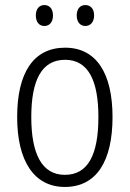

<svg xmlns="http://www.w3.org/2000/svg" viewBox="-20 -824 514 761"><path d="M122 -763C122 -737 135 -721 156 -721C176 -721 190 -736 190 -763C190 -789 176 -804 156 -804C135 -804 122 -788 122 -763ZM284 -763C284 -737 298 -721 318 -721C339 -721 353 -737 353 -763C353 -789 339 -804 318 -804C298 -804 284 -789 284 -763ZM426 -360C426 -532 363 -635 238 -635C113 -635 48 -536 48 -360C48 -186 115 -83 237 -83C363 -83 426 -186 426 -360ZM104 -360C104 -506 145 -587 238 -587C332 -587 370 -501 370 -360C370 -211 329 -131 237 -131C146 -131 104 -214 104 -360Z"/></svg>

Font: Noto Sans Telugu UI Condensed Light
Style: Regular
Weight: 300
Width: 3
Designer: Jelle Bosma - Monotype Design Team
Foundry: Monotype Imaging Inc.
Version: Version 2.005